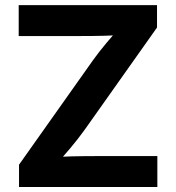

<svg xmlns="http://www.w3.org/2000/svg" viewBox="-20 -748 704 768"><path d="M56.1 -89.2 351.2 -506.1Q375.5 -540.1 406.5 -577Q437.5 -613.9 477.2 -658.3L488.5 -610.1Q444.6 -606.1 399.9 -605Q355.2 -603.8 292.5 -603.8H54.8V-727.5H608.1V-637.9L318.4 -228.6Q292.7 -192.8 262.3 -156.6Q231.8 -120.3 187.1 -69.2L175.8 -117.5Q221.8 -121.5 268.2 -122.6Q314.7 -123.7 380 -123.7H609.4V0H56.1Z"/></svg>

Font: Raveo Variable
Style: Regular
Weight: 400
Designer: Jakub Foglar, Rasmus Andersson (Inter)
Foundry: Jakubfoglar.com
Version: Version 1.000;Glyphs 3.2.3 (3260)